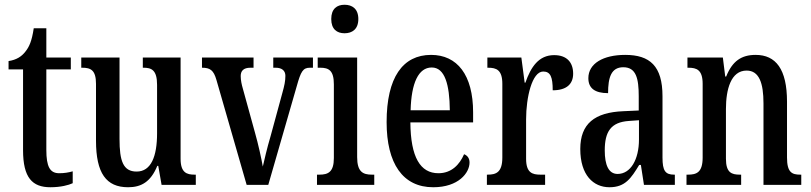

<svg xmlns="http://www.w3.org/2000/svg" viewBox="-20 -778 3414 808"><path d="M192 10C236 10 269 1 286 -7V-57C268 -52 251 -49 229 -49C190 -49 175 -77 175 -147V-486H278V-536H175V-659H122C114 -605 103 -581 87 -561C71 -540 49 -526 16 -521V-486H77V-146C77 -30 116 10 192 10Z M519 10C574 10 614 -12 642 -80H646L660 0H804V-43H799C766 -43 740 -51 740 -110V-536H581V-493H584C617 -493 641 -484 641 -421V-217C641 -120 616 -56 555 -56C498 -56 483 -101 483 -193V-536H322V-493H326C362 -493 384 -483 384 -425V-186C384 -49 427 10 519 10Z M891 -441 1018 0H1109L1229 -416C1246 -477 1255 -493 1284 -493H1297V-536H1130V-493H1140C1167 -493 1181 -480 1181 -459C1181 -437 1177 -418 1168 -386L1119 -206C1103 -152 1092 -103 1086 -77C1080 -111 1067 -171 1053 -220L1002 -405C997 -422 993 -440 993 -458C993 -479 1004 -493 1034 -493H1047V-536H830V-493C864 -493 879 -483 891 -441Z M1430 -638C1462 -638 1488 -655 1488 -698C1488 -741 1462 -758 1430 -758C1398 -758 1374 -741 1374 -698C1374 -655 1398 -638 1430 -638ZM1314 0H1555V-43H1545C1507 -43 1483 -55 1483 -117V-536H1317V-493H1328C1364 -493 1385 -481 1385 -423V-113C1385 -54 1361 -43 1324 -43H1314Z M1803 10C1910 10 1956 -51 1956 -94C1956 -113 1946 -124 1933 -129C1914 -85 1880 -49 1825 -49C1749 -49 1708 -116 1707 -263H1971V-305C1971 -463 1904 -547 1794 -547C1675 -547 1607 -452 1607 -264C1607 -90 1675 10 1803 10ZM1873 -314H1708C1711 -429 1741 -494 1797 -494C1852 -494 1872 -422 1873 -314Z M2029 0H2274V-43H2254C2220 -43 2194 -51 2194 -110V-276C2194 -368 2219 -477 2266 -477C2297 -477 2306 -453 2306 -398C2364 -398 2392 -424 2392 -468C2392 -515 2366 -546 2312 -546C2247 -546 2214 -496 2191 -430H2188L2174 -536H2031V-493H2034C2069 -493 2094 -484 2094 -425V-115C2094 -52 2067 -43 2032 -43H2029Z M2545 10C2611 10 2636 -28 2670 -84H2677L2690 0H2820V-43H2817C2780 -43 2768 -59 2768 -115V-373C2768 -500 2715 -547 2611 -547C2519 -547 2456 -511 2456 -449C2456 -407 2483 -386 2539 -386C2539 -452 2552 -495 2603 -495C2657 -495 2668 -448 2668 -373V-313L2603 -310C2482 -305 2422 -257 2422 -151C2422 -41 2477 10 2545 10ZM2579 -46C2541 -46 2525 -84 2525 -145C2525 -223 2550 -264 2627 -269L2669 -272V-191C2669 -107 2634 -46 2579 -46Z M2869 0H3099V-43H3094C3059 -43 3035 -51 3035 -110V-319C3035 -402 3056 -481 3122 -481C3175 -481 3193 -428 3193 -343V0H3352V-43H3348C3313 -43 3292 -52 3292 -115V-350C3292 -487 3245 -547 3160 -547C3100 -547 3062 -521 3036 -456H3032L3022 -536H2873V-493H2877C2912 -493 2937 -484 2937 -425V-115C2937 -52 2911 -43 2875 -43H2869Z"/></svg>

Font: Noto Serif Armenian ExtraCondensed Medium
Style: Regular
Weight: 500
Width: 2
Designer: Monotype Design Team
Foundry: Monotype Imaging Inc.
Version: Version 2.008